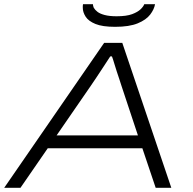

<svg xmlns="http://www.w3.org/2000/svg" viewBox="-27 -889 915 909"><path d="M-7 0 466 -686H552L784 0H710L647 -187H199L70 0ZM241 -248H626L548 -483Q544 -496 538 -514Q532 -532 525.5 -551.5Q519 -571 513.5 -590Q508 -609 503 -622H495Q480 -599 462 -571.5Q444 -544 428 -520Q412 -496 403 -483ZM518 -762Q458 -762 425 -775.5Q392 -789 378.5 -810Q365 -831 365 -852Q365 -857 365 -861Q365 -865 366 -869H413Q413 -865 414 -861Q415 -857 417 -852Q423 -842 434.5 -833Q446 -824 468.5 -818Q491 -812 525 -812Q572 -812 598.5 -822Q625 -832 638.5 -845Q652 -858 656 -869H707Q703 -845 684 -820Q665 -795 625 -778.5Q585 -762 518 -762Z"/></svg>

Font: Archivo Expanded ExtraLight
Style: Italic
Weight: 250
Width: 7
Italic angle: -10°
Designer: Hector Gatti
Foundry: Omnibus-Type
Version: Version 2.001